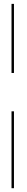

<svg xmlns="http://www.w3.org/2000/svg" viewBox="-20 -780 140 1000"><path d="M40 -399.9V-759.8H52.7V-399.9ZM52.7 -200.2V200.2H40V-200.2Z"/></svg>

Font: ZnikomitNo25
Style: Regular
Weight: 100
Designer: gluk
Foundry: gluk
Version: Version 0.56